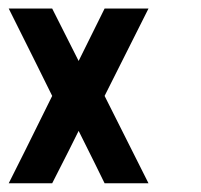

<svg xmlns="http://www.w3.org/2000/svg" viewBox="-20 -420 461 440"><path d="M0 -400.4Q25.4 -400.4 99.6 -400.4Q115.2 -370.1 160.2 -280.3Q174.8 -310.5 219.7 -400.4Q245.1 -400.4 320.3 -400.4Q294.9 -350.6 219.7 -200.2Q245.1 -150.4 320.3 0Q294.9 0 219.7 0Q205.1 -30.3 160.2 -120.1Q145.5 -89.8 99.6 0Q75.2 0 0 0Q25.4 -49.8 99.6 -200.2Q75.2 -250 0 -400.4Z"/></svg>

Font: Encounter VC
Style: Regular
Weight: 400
Designer: Silver Alicorn
Version: Version 1.0